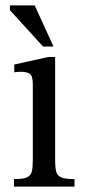

<svg xmlns="http://www.w3.org/2000/svg" viewBox="-20 -694 325 714"><path d="M257 -28V0H32V-28Q66 -28 80.5 -34.5Q95 -41 98.5 -57Q102 -73 102 -101V-380Q102 -412 91 -419.5Q80 -427 58 -427Q48 -427 40.5 -426Q33 -425 33 -425V-454L159 -482H185V-101Q185 -72 189 -56Q193 -40 208.5 -34Q224 -28 257 -28ZM179 -521H140L17 -656V-674H109Z"/></svg>

Font: STIX Two Text
Style: Regular
Weight: 400
Designer: Ross Mills, John Hudson & Paul Hanslow, Tiro Typeworks Ltd; with prior portions MicroPress Inc., and Coen Hoffman.
Foundry: Tiro Typeworks Ltd
Version: Version 2.13 b171